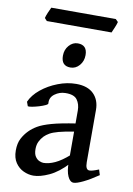

<svg xmlns="http://www.w3.org/2000/svg" viewBox="-92 -876 657 949"><g transform="rotate(10 236.5 -401.5)"><path d="M466.8 -44.9Q425.3 -16.6 392.8 -1Q360.4 14.6 345.2 14.6Q327.1 14.6 315.7 -11Q304.2 -36.6 304.2 -80.1V-340.3Q304.2 -372.6 288.3 -394.3Q272.5 -416 228.5 -415Q199.7 -414.6 175.8 -397Q151.9 -379.4 154.8 -350.1Q155.3 -345.2 142.8 -339.4Q130.4 -333.5 112.5 -328.1Q94.7 -322.8 78.9 -319.8Q63 -316.9 57.1 -318.4L49.3 -339.8Q64.5 -374.5 100.3 -403.8Q136.2 -433.1 182.4 -450.9Q228.5 -468.8 274.4 -468.8Q332 -468.8 362.1 -438.7Q392.1 -408.7 392.1 -358.9V-96.7Q392.1 -58.6 411.6 -58.6Q418.5 -58.6 428.7 -61.3Q439 -64 458.5 -71.8ZM309.1 -235.8Q257.8 -227.5 229 -219.7Q200.2 -211.9 185.1 -203.1Q169.9 -194.3 159.7 -184.1Q147 -170.9 139.2 -154.8Q131.3 -138.7 131.3 -116.7Q131.3 -92.3 140.4 -79.1Q149.4 -65.9 161.4 -61Q173.3 -56.2 181.6 -56.2Q208 -56.2 239.3 -70.6Q270.5 -85 309.1 -119.1L313 -76.7Q267.1 -27.3 221.7 -6.3Q176.3 14.6 143.1 14.6Q118.2 14.6 93.8 3.4Q69.3 -7.8 53 -31.7Q36.6 -55.7 36.6 -93.3Q36.6 -129.4 49.3 -153.6Q62 -177.7 80.1 -195.8Q95.7 -211.9 119.1 -225.8Q142.6 -239.7 186.8 -252.2Q231 -264.6 309.1 -276.4ZM294.4 -616.7Q294.4 -586.4 275.9 -564.9Q257.3 -543.5 231 -543.5Q184.6 -543.5 184.6 -594.7Q184.6 -625 203.1 -646.2Q221.7 -667.5 247.1 -667.5Q294.4 -667.5 294.4 -616.7ZM423.3 -805.7Q420.9 -794.9 413.1 -776.6Q405.3 -758.3 401.4 -749.5H76.7L64.5 -762.7Q66.9 -773.4 74.5 -791.3Q82 -809.1 86.9 -818.4H410.6Z"/></g></svg>

Font: Gentium Book Plus
Style: Regular
Weight: 400
Designer: Victor Gaultney, Annie Olsen, Iska Routamaa, Becca Hirsbrunner
Foundry: SIL International
Version: Version 6.101